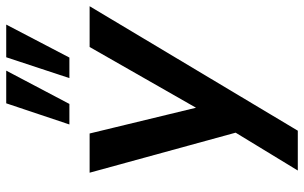

<svg xmlns="http://www.w3.org/2000/svg" viewBox="-200 -597 977 617"><g transform="rotate(-90 288.5 -288.5)"><path d="M49 180 186 -45 178 7 42 -489H168L260 -109H229L446 -489H577L177 180ZM346 -554 413 -757H518L412 -554ZM197 -554 265 -757H370L263 -554Z"/></g></svg>

Font: Nunito Sans 12pt
Style: Bold Italic
Weight: 700
Italic angle: -9°
Designer: Vernon Adams
Foundry: Vernon Adams
Version: Version 3.101;gftools[0.9.27]